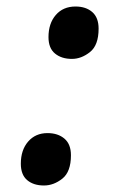

<svg xmlns="http://www.w3.org/2000/svg" viewBox="-20 -562 366 590"><path d="M201 -381Q169 -381 149 -397.5Q129 -414 129 -448Q129 -490 151.5 -516Q174 -542 212 -542Q244 -542 263.5 -525Q283 -508 283 -474Q283 -423 256.5 -402Q230 -381 201 -381ZM115 8Q83 8 63.5 -8.5Q44 -25 44 -59Q44 -101 66.5 -127Q89 -153 126 -153Q158 -153 178 -136Q198 -119 198 -85Q198 -34 171.5 -13Q145 8 115 8Z"/></svg>

Font: Noto Serif Display ExtraCondensed ExtraBold
Style: Italic
Weight: 800
Width: 2
Italic angle: -12°
Designer: Monotype Design Team
Foundry: Monotype Imaging Inc.
Version: Version 2.009